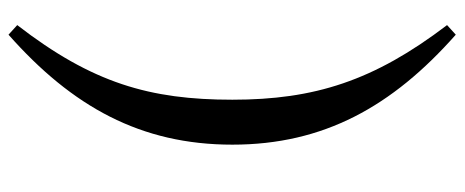

<svg xmlns="http://www.w3.org/2000/svg" viewBox="-332 -530 1065 440"><g transform="rotate(90 200.0 -310.5)"><path d="M209 -311C209 -122 171 10 38 182L60 202C225 56 312 -101 312 -311C312 -520 225 -677 60 -823L38 -803C166 -635 209 -499 209 -311Z"/></g></svg>

Font: GenRyuMin2 TW B
Style: Regular
Weight: 700
Version: Version 2.100;PS 2.1;hotconv 16.6.51;makeotf.lib2.5.65220 DE